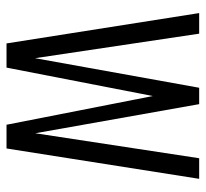

<svg xmlns="http://www.w3.org/2000/svg" viewBox="-41 -590 631 589"><g transform="rotate(90 274.5 -295.5)"><path d="M113.2 0 20.1 -591H83.3L158.5 -87.5L249.2 -591H299.5L388.8 -88.2L465.4 -591H528.6L435.5 0H362.7L274.6 -448.8L187.4 0Z"/></g></svg>

Font: Alumni Sans Thin
Style: Regular
Weight: 100
Designer: Robert E. Leuschke
Foundry: Robert E. Leuschke
Version: Version 1.018